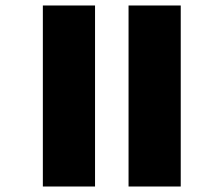

<svg xmlns="http://www.w3.org/2000/svg" viewBox="-20 -696 746 699"><path d="M448 -17H638V-676H448ZM136 -17H326V-676H136Z"/></svg>

Font: Noto Sans Malayalam UI Black
Style: Regular
Weight: 900
Designer: Jelle Bosma - Monotype Design Team
Foundry: Monotype Imaging Inc.
Version: Version 2.104